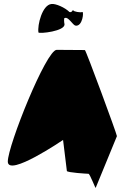

<svg xmlns="http://www.w3.org/2000/svg" viewBox="-20 -952 630 959"><path d="M19 -145C19 -65 295 -253 295 -253L314 -98C315 -90 415 -84 422 -84C429 -84 458 -6 458 -14L564 -272C564 -282 409 -702 404 -702C404 -702 315 -703 263 -703C211 -703 19 -225 19 -145ZM172 -790C174 -782 308 -796 302 -832C300 -840 298 -865 304 -862C321 -870 344 -826 357 -824C393 -818 400 -896 391 -892C382 -888 348 -894 346 -900C344 -908 341 -887 327 -892C305 -914 258 -935 237 -932C191 -928 166 -826 172 -790Z"/></svg>

Font: Ampere
Style: SuCnd
Weight: 400
Version: Version 1